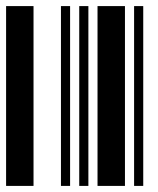

<svg xmlns="http://www.w3.org/2000/svg" viewBox="-20 -610 520 630"><path d="M0 0V-590H90V0ZM180 0V-590H210V0ZM240 0V-590H270V0ZM300 0V-590H390V0ZM420 0V-590H450V0Z"/></svg>

Font: Libre Barcode 39 Extended
Style: Regular
Weight: 400
Version: Version 1.005; ttfautohint (v1.8.3)